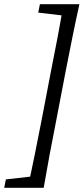

<svg xmlns="http://www.w3.org/2000/svg" viewBox="-45 -735 398 914"><path d="M333 -715H257C240 -610 219 -503 198 -398L152 -158C131 -51 110 56 87 159H163C181 54 201 -53 222 -158L268 -398C289 -505 310 -612 333 -715ZM285 -715H145L137 -675L264 -660H274L285 -715ZM126 104H116L-17 119L-25 159H115L126 104Z"/></svg>

Font: Source Serif Variable
Style: Italic
Weight: 389
Italic angle: -12°
Designer: Frank Grießhammer
Foundry: Adobe Systems Incorporated
Version: Version 3.001;hotconv 1.0.111;makeotfexe 2.5.65597